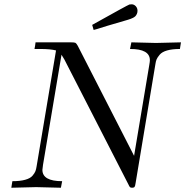

<svg xmlns="http://www.w3.org/2000/svg" viewBox="-20 -882 870 902"><path d="M33.2 0Q34.2 -4.9 35.6 -15.4Q37.1 -25.9 38.1 -30.8Q74.2 -30.8 98.1 -37.4Q122.1 -43.9 132.6 -56.4Q143.1 -68.8 146.5 -77.9Q149.9 -86.9 151.9 -100.1L243.2 -645Q217.3 -651.9 168.9 -651.9H142.1Q143.1 -656.7 145 -668Q147 -679.2 147 -683.1H313Q330.1 -683.1 334.5 -680.7Q338.9 -678.2 345.2 -667L609.9 -149.9L681.2 -576.2Q684.1 -592.3 684.1 -599.1Q684.1 -652.3 590.8 -651.9L597.2 -683.1Q689.9 -680.2 712.9 -680.2Q725.1 -680.2 830.1 -683.1L825.2 -651.9Q789.1 -651.9 765.1 -645Q741.2 -638.2 730.2 -625Q719.2 -611.8 715.6 -603Q711.9 -594.2 710 -580.1L617.2 -22.9Q615.2 -7.8 612.1 -3.9Q608.9 0 601.1 0Q594.2 0 591.1 -2.4Q587.9 -4.9 583 -16.1L282.2 -603Q281.2 -605 278.6 -608.9Q275.9 -612.8 273.4 -617.4Q271 -622.1 269 -625L182.1 -107.9L179.2 -84Q179.2 -30.8 272 -30.8L266.1 0Q173.3 -2.9 149.9 -2.9Q138.2 -2.9 33.2 0ZM413.1 -765.1Q579.1 -857.9 587.9 -860.8Q591.8 -861.8 598.1 -861.8Q609.4 -861.8 617.7 -853Q626 -844.2 626 -831.1Q626 -823.2 623 -816.7Q620.1 -810.1 616 -805.9Q611.8 -801.8 605 -798.3Q598.1 -794.9 594 -793.5Q589.8 -792 582.5 -789.6Q575.2 -787.1 574.2 -787.1Q521 -772 485.1 -761Q449.2 -750 437.5 -746.1Q425.8 -742.2 419.9 -741.2Z"/></svg>

Font: CMU Serif Extra
Style: RomanSlanted
Weight: 500
Italic angle: -9.46001°
Version: Version 0.7.0